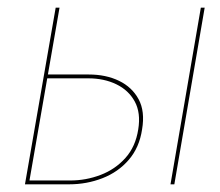

<svg xmlns="http://www.w3.org/2000/svg" viewBox="-20 -480 574 500"><path d="M513 -460 434 0H424L503 -460ZM135 -460 55 0H45L125 -460ZM97 -286H211Q256 -286 290 -269.5Q324 -253 341 -221.5Q358 -190 350 -143Q343 -96 315.5 -64Q288 -32 247 -16Q206 0 160 0H48L49 -10H163Q204 -10 242 -24.5Q280 -39 306.5 -68.5Q333 -98 340 -143Q347 -186 331 -215.5Q315 -245 283 -260.5Q251 -276 210 -276H95Z"/></svg>

Font: Jost Thin
Style: Italic
Weight: 200
Italic angle: -5°
Version: Version 3.710